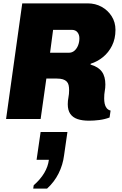

<svg xmlns="http://www.w3.org/2000/svg" viewBox="-20 -706 722 1139"><path d="M508 10Q468 10 440 0.5Q412 -9 397 -30.5Q382 -52 382 -88Q382 -108 386 -128Q390 -148 390 -171Q390 -188 387 -201Q384 -214 375.5 -222.5Q367 -231 353 -235.5Q339 -240 316 -240H255L221 0H16L112 -686H500Q546 -686 583 -665.5Q620 -645 642.5 -609.5Q665 -574 665 -529Q665 -476 644.5 -435Q624 -394 590.5 -367Q557 -340 518 -328L517 -323Q541 -316 557.5 -305.5Q574 -295 584.5 -280.5Q595 -266 600 -247Q605 -228 605 -205Q605 -184 601.5 -166Q598 -148 598 -122Q598 -106 601 -91Q604 -76 612.5 -65Q621 -54 636 -50L630 -9Q601 2 569 6Q537 10 508 10ZM277 -393H387Q408 -393 422 -405.5Q436 -418 443.5 -437.5Q451 -457 451 -479Q451 -500 439.5 -514.5Q428 -529 405 -529H295ZM177 413 180 393Q220 358 242.5 320Q265 282 270 242H197L221 77H380L360 216Q353 272 327.5 323Q302 374 259 413Z"/></svg>

Font: Chivo Medium Black
Style: Italic
Weight: 900
Italic angle: -8.05°
Version: Version 2.002